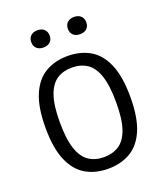

<svg xmlns="http://www.w3.org/2000/svg" viewBox="-143 -874 835 976"><g transform="rotate(-20 274.0 -385.5)"><path d="M273.9 7.3Q205 7.3 153.3 -23Q101.6 -53.2 73 -120.1Q44.3 -187 44.3 -297Q44.3 -407.5 73 -474.6Q101.6 -541.8 153.3 -572Q205 -602.3 273.9 -602.3Q343.2 -602.3 394.9 -572Q446.6 -541.8 475.1 -474.6Q503.5 -407.5 503.5 -297Q503.5 -187 475.1 -120.1Q446.6 -53.2 394.9 -23Q343.2 7.3 273.9 7.3ZM273.9 -55.4Q320.6 -55.4 354.9 -77.4Q389.2 -99.4 407.8 -151.7Q426.3 -204.1 426.3 -295.5Q426.3 -388.9 407.8 -442.2Q389.2 -495.5 354.9 -517.6Q320.6 -539.6 273.9 -539.6Q227.6 -539.6 193.5 -517.6Q159.4 -495.6 140.9 -443.3Q122.3 -390.9 122.3 -299.5Q122.3 -206.1 140.9 -152.9Q159.4 -99.6 193.5 -77.5Q227.6 -55.4 273.9 -55.4ZM373 -684.5Q350.2 -684.5 336.7 -696.8Q323.2 -709.1 323.2 -730.7Q323.2 -752.7 336.7 -765.2Q350.2 -777.7 373 -777.7Q395.7 -777.7 409.2 -765.2Q422.8 -752.7 422.8 -730.7Q422.8 -709.1 409.2 -696.8Q395.7 -684.5 373 -684.5ZM174.9 -684.5Q152.2 -684.5 138.6 -696.8Q125.1 -709.1 125.1 -730.7Q125.1 -752.7 138.6 -765.2Q152.2 -777.7 174.9 -777.7Q197.7 -777.7 211.2 -765.2Q224.7 -752.7 224.7 -730.7Q224.7 -709.1 211.2 -696.8Q197.7 -684.5 174.9 -684.5Z"/></g></svg>

Font: Encode Sans SC Condensed Thin
Style: Regular
Weight: 100
Width: 3
Designer: Multiple Designers
Foundry: Impallari Type
Version: Version 3.002